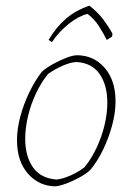

<svg xmlns="http://www.w3.org/2000/svg" viewBox="-20 -652 468 678"><path d="M175 6Q117 5 78.5 -39Q40 -83 40 -157Q40 -197 52 -241.5Q64 -286 84 -327Q104 -368 128 -399Q144 -413 167.5 -426Q191 -439 214.5 -448Q238 -457 253 -457Q312 -456 350 -412Q388 -368 388 -294Q388 -254 376 -209.5Q364 -165 344 -123.5Q324 -82 299 -52Q284 -38 260 -25Q236 -12 213 -3.5Q190 5 175 6ZM180 -18Q200 -20 227 -31.5Q254 -43 278 -61Q302 -90 320.5 -129Q339 -168 349 -209.5Q359 -251 359 -289Q359 -352 331.5 -391Q304 -430 250 -433Q229 -432 201.5 -420Q174 -408 150 -391Q126 -362 107.5 -323Q89 -284 79 -242Q69 -200 69 -162Q69 -100 96.5 -61Q124 -22 180 -18ZM296 -632Q326 -608 344.5 -583.5Q363 -559 377 -534L376 -523L357 -511Q345 -535 329 -560Q313 -585 289 -603Q257 -595 222.5 -567.5Q188 -540 164 -504Q162 -504 157.5 -507Q153 -510 152 -512Q179 -557 213.5 -586.5Q248 -616 296 -632Z"/></svg>

Font: Labrada ExtraLight
Style: Italic
Weight: 200
Italic angle: -7°
Designer: Mercedes Jáuregui
Foundry: Omnibus-Type Team
Version: Version 1.000; ttfautohint (v1.8.4.7-5d5b)